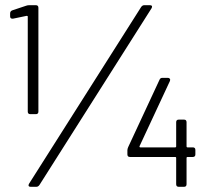

<svg xmlns="http://www.w3.org/2000/svg" viewBox="-20 -720 815 740"><path d="M93 -700H118Q128 -700 128 -690V-290Q128 -280 118 -280H97Q87 -280 87 -290V-656Q87 -659 83 -659L30 -648H28Q19 -648 19 -657V-668Q19 -677 27 -680L81 -698Q86 -700 93 -700ZM536 -700H558Q564 -700 565.5 -696.5Q567 -693 564 -688L132 -7Q127 0 120 0H98Q92 0 90.5 -3.5Q89 -7 92 -12L524 -693Q529 -700 536 -700ZM733 -142V-125Q733 -115 723 -115H703Q699 -115 699 -111V-10Q699 0 689 0H669Q659 0 659 -10V-111Q659 -115 655 -115H481Q471 -115 471 -125V-141Q471 -146 474 -153L595 -413Q598 -420 606 -420H627Q632 -420 634.5 -416.5Q637 -413 635 -408L518 -157Q517 -155 518 -153.5Q519 -152 521 -152H655Q659 -152 659 -156V-249Q659 -259 669 -259H689Q699 -259 699 -249V-156Q699 -152 703 -152H723Q733 -152 733 -142Z"/></svg>

Font: Barlow Light
Style: Regular
Weight: 300
Designer: Jeremy Tribby
Foundry: Tribby Type
Version: Version 1.422